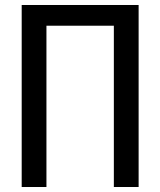

<svg xmlns="http://www.w3.org/2000/svg" viewBox="-20 -749 642 769"><path d="M66.9 -729H535.2V0H436V-646H166V0H66.9Z"/></svg>

Font: Hack
Style: Regular
Weight: 400
Monospace: yes
Designer: Christopher Simpkins
Foundry: Christopher Simpkins
Version: Version 2.019; ttfautohint (v1.4.1) -l 4 -r 80 -G 350 -x 0 -